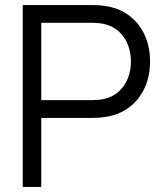

<svg xmlns="http://www.w3.org/2000/svg" viewBox="-20 -740 644 760"><path d="M70 -720H348Q374.2 -720 398.7 -716Q453.7 -707.5 493.2 -676.9Q532.7 -646.3 553.3 -599.8Q574 -553.3 574 -496.7Q574 -440 553.2 -393.5Q532.5 -347 493 -316.4Q453.5 -285.8 398.7 -277.3Q374.2 -273.3 348 -273.3H143.3V0H70ZM390.7 -348Q426.2 -355.7 450.3 -377.8Q474.5 -399.8 486.4 -430.9Q498.3 -462 498.3 -496.7Q498.3 -531.3 486.4 -562.4Q474.5 -593.5 450.3 -615.6Q426.2 -637.7 390.7 -645.3Q370.5 -649.7 346 -649.7H143.3V-343.7H346Q370.5 -343.7 390.7 -348Z"/></svg>

Font: Tap Sans
Style: Regular
Weight: 400
Designer: Tap Payments
Foundry: Tap Payments
Version: Version 1.001;Glyphs 3.1.2 (3151)